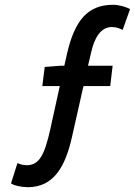

<svg xmlns="http://www.w3.org/2000/svg" viewBox="-20 -686 564 803"><path d="M524 -648C508 -657 477 -666 453 -666C346 -666 292 -600 260 -460L249 -411H232L167 -406L157 -326H230L190 -144C166 -36 143 4 93 5C79 5 65 2 53 -4L26 81C39 90 65 96 96 97C207 97 254 7 281 -113L329 -326H441L451 -411H348L362 -470C375 -527 401 -573 448 -573C468 -573 482 -566 493 -561Z"/></svg>

Font: Falling Sky
Style: CondObl
Weight: 400
Designer: Paul D. Hunt
Foundry: Adobe Systems Incorporated
Version: Version 1.02